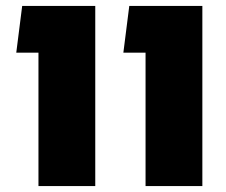

<svg xmlns="http://www.w3.org/2000/svg" viewBox="-20 -629 764 649"><path d="M472 0V-609H664V0ZM397 -451 417 -609H599V-451ZM110 0V-609H302V0ZM35 -451 55 -609H237V-451Z"/></svg>

Font: Noto Sans Hebrew Thin Black
Style: Regular
Weight: 900
Version: Version 3.001